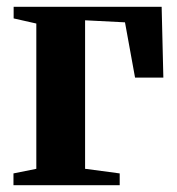

<svg xmlns="http://www.w3.org/2000/svg" viewBox="-20 -543 518 563"><path d="M19.5 0V-34.5L86.5 -48V-474L20 -489V-523H454L459 -315.5H376L346.5 -477.5L229.5 -483.5V-48L331 -34.5V0Z"/></svg>

Font: Merriweather 96pt
Style: Bold
Weight: 700
Version: Version 2.100